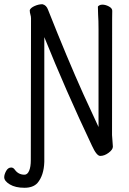

<svg xmlns="http://www.w3.org/2000/svg" viewBox="-90 -728 610 910"><path d="M120 39Q118 104 87 140Q66 162 26 162Q-17 162 -43.5 146Q-70 130 -70 112Q-70 99 -61 82.5Q-52 66 -37 66Q-27 66 -20 76Q-3 100 26 100Q40 100 48 81.5Q56 63 56 31Q57 -219 57 -641Q57 -650 54 -659.5Q51 -669 51 -680Q55 -691 74 -699.5Q93 -708 111 -708Q130 -704 138 -681Q229 -451 305 -282L377 -126V-589Q377 -631 375 -659L374 -695Q374 -699 380.5 -702.5Q387 -706 395 -706Q410 -706 426 -697.5Q442 -689 442 -677Q442 -665 441.5 -639.5Q441 -614 441 -88Q441 -79 443 -61L445 -33Q445 -19 425 -4Q405 11 385 11Q368 11 346 -37Q221 -301 120 -552Z"/></svg>

Font: Moon Stars Kai HW
Style: Regular
Weight: 400
Designer: GuiWonder
Version: Version 1.101